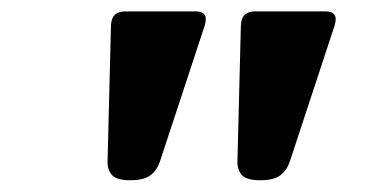

<svg xmlns="http://www.w3.org/2000/svg" viewBox="-20 -610 640 332"><path d="M318.4 -590.3Q329.6 -590.3 333.7 -584.5Q337.9 -578.6 334 -565.9L256.8 -331.5Q252 -316.4 240.7 -307.4Q229.5 -298.3 205.6 -298.3Q181.6 -298.3 173.6 -307.4Q165.5 -316.4 166 -331.5L171.9 -565.9Q172.4 -578.6 178.7 -584.5Q185.1 -590.3 196.3 -590.3ZM543 -590.3Q554.2 -590.3 558.3 -584.5Q562.5 -578.6 558.6 -565.9L481.4 -331.5Q476.6 -316.4 465.3 -307.4Q454.1 -298.3 430.2 -298.3Q406.2 -298.3 398.2 -307.4Q390.1 -316.4 390.6 -331.5L396.5 -565.9Q397 -578.6 403.3 -584.5Q409.7 -590.3 420.9 -590.3Z"/></svg>

Font: Courier Prime
Style: Bold Italic
Weight: 700
Monospace: yes
Designer: Alan Dague-Greene
Foundry: Quote-Unquote Apps
Version: Version 1.202